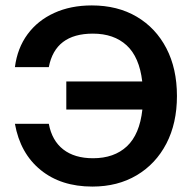

<svg xmlns="http://www.w3.org/2000/svg" viewBox="-20 -680 712 708"><path d="M632.5 -326Q632.5 -225.5 593.5 -150.5Q554.5 -75.5 484.2 -33.8Q414 8 320.5 8Q205 8 129.8 -53.2Q54.5 -114.5 35 -223.5H160Q171.5 -161.5 213.2 -129Q255 -96.5 323 -96.5Q401 -96.5 448 -140.5Q495 -184.5 505 -276H224.5V-379.5H504.5Q494 -469.5 447 -512.8Q400 -556 322.5 -556Q183.5 -556 160 -432.5H35Q44 -502.5 81.5 -553.5Q119 -604.5 179.8 -632.2Q240.5 -660 318.5 -660Q413.5 -660 484 -618.5Q554.5 -577 593.5 -502Q632.5 -427 632.5 -326Z"/></svg>

Font: Overused Grotesk SemiBold
Style: Regular
Weight: 610
Version: Version 0.004